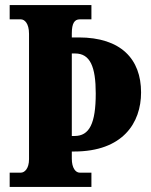

<svg xmlns="http://www.w3.org/2000/svg" viewBox="-20 -734 593 754"><path d="M18 0H339V-56H293C277 -56 262 -74 262 -111V-139H271C462 -139 534 -251 534 -371C534 -502 455 -587 289 -587H262V-603C262 -643 273 -658 293 -658H339V-714H18V-658H62C76 -658 94 -643 94 -601V-109C94 -71 76 -56 62 -56H18ZM273 -200H262V-524H275C334 -524 356 -472 356 -367C356 -249 331 -200 273 -200Z"/></svg>

Font: Noto Serif Georgian ExtraCondensed Black
Style: Regular
Weight: 900
Width: 2
Designer: Monotype Design Team, Akaki Razmadze
Foundry: Google LLC
Version: Version 2.003